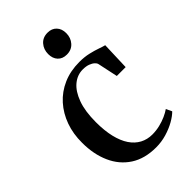

<svg xmlns="http://www.w3.org/2000/svg" viewBox="-228 -827 920 920"><g transform="rotate(-45 232.0 -367.5)"><path d="M261.5 11Q184.5 11 132 -23.2Q79.5 -57.5 52.8 -117.8Q26 -178 26 -255.5Q25.5 -316 44 -367.5Q62.5 -419 97 -457.5Q131.5 -496 180.5 -517.5Q229.5 -539 290.5 -539Q324.5 -539 352.5 -532.5Q380.5 -526 401.5 -518.5Q422.5 -511 435 -508L430 -364.5H370L348.5 -465.5Q347 -474 338.2 -482.2Q329.5 -490.5 314.2 -496.2Q299 -502 276.5 -502Q239.5 -502 209.2 -477Q179 -452 160.8 -402.5Q142.5 -353 142.5 -278.5Q142.5 -221 153 -177.2Q163.5 -133.5 183.2 -104.2Q203 -75 230.8 -60.2Q258.5 -45.5 292.5 -45.5Q318 -45.5 343 -51.5Q368 -57.5 389 -67Q410 -76.5 424 -86.5L438 -57Q422.5 -41 394.8 -25.2Q367 -9.5 332.5 0.8Q298 11 261.5 11ZM273 -606Q244.5 -606 228 -623.8Q211.5 -641.5 211.5 -671Q211.5 -702.5 230.5 -724.2Q249.5 -746 281.5 -746H282.5Q310.5 -746 327.2 -728.2Q344 -710.5 344 -681Q344 -649.5 324.8 -627.8Q305.5 -606 274 -606Z"/></g></svg>

Font: Merriweather 96pt Medium
Style: Regular
Weight: 500
Version: Version 2.100